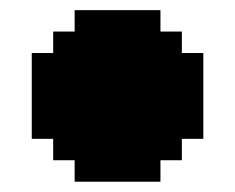

<svg xmlns="http://www.w3.org/2000/svg" viewBox="-20 -603 457 373"><path d="M125 -500H166.7V-458.3H125ZM166.7 -500H208.3V-458.3H166.7ZM208.3 -500H250V-458.3H208.3ZM250 -500H291.7V-458.3H250ZM250 -458.3H291.7V-416.7H250ZM250 -416.7H291.7V-375H250ZM250 -375H291.7V-333.3H250ZM208.3 -375H250V-333.3H208.3ZM166.7 -375H208.3V-333.3H166.7ZM125 -375H166.7V-333.3H125ZM125 -416.7H166.7V-375H125ZM125 -458.3H166.7V-416.7H125ZM166.7 -458.3H208.3V-416.7H166.7ZM166.7 -416.7H208.3V-375H166.7ZM208.3 -416.7H250V-375H208.3ZM208.3 -458.3H250V-416.7H208.3ZM83.3 -500H125V-458.3H83.3ZM291.7 -500H333.3V-458.3H291.7ZM250 -541.7H291.7V-500H250ZM250 -333.3H291.7V-291.7H250ZM125 -333.3H166.7V-291.7H125ZM125 -541.7H166.7V-500H125ZM83.3 -375H125V-333.3H83.3ZM166.7 -333.3H208.3V-291.7H166.7ZM83.3 -333.3H125V-291.7H83.3ZM83.3 -416.7H125V-375H83.3ZM83.3 -458.3H125V-416.7H83.3ZM83.3 -541.7H125V-500H83.3ZM166.7 -541.7H208.3V-500H166.7ZM208.3 -541.7H250V-500H208.3ZM291.7 -541.7H333.3V-500H291.7ZM291.7 -458.3H333.3V-416.7H291.7ZM291.7 -416.7H333.3V-375H291.7ZM291.7 -375H333.3V-333.3H291.7ZM291.7 -333.3H333.3V-291.7H291.7ZM208.3 -333.3H250V-291.7H208.3ZM125 -583.3H166.7V-541.7H125ZM166.7 -583.3H208.3V-541.7H166.7ZM208.3 -583.3H250V-541.7H208.3ZM250 -583.3H291.7V-541.7H250ZM333.3 -500H375V-458.3H333.3ZM333.3 -458.3H375V-416.7H333.3ZM333.3 -416.7H375V-375H333.3ZM333.3 -375H375V-333.3H333.3ZM250 -291.7H291.7V-250H250ZM208.3 -291.7H250V-250H208.3ZM166.7 -291.7H208.3V-250H166.7ZM125 -291.7H166.7V-250H125ZM41.7 -375H83.3V-333.3H41.7ZM41.7 -416.7H83.3V-375H41.7ZM41.7 -458.3H83.3V-416.7H41.7ZM41.7 -500H83.3V-458.3H41.7Z"/></svg>

Font: Yarndings 20
Style: Regular
Weight: 400
Designer: Sarah Cadigan-Fried
Version: Version 1.000; ttfautohint (v1.8.4.7-5d5b)